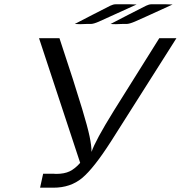

<svg xmlns="http://www.w3.org/2000/svg" viewBox="-20 -871 839 891"><path d="M161.1 -693.8H255.9Q299.8 -560.1 317.9 -504.6Q335.9 -449.2 361.1 -366.2Q386.2 -283.2 395.5 -239Q404.8 -194.8 404.8 -166Q421.9 -217.8 508.8 -357.9L719.2 -693.8H798.8L495.1 -214.8Q415 -89.8 361.1 -44.9Q307.1 0 228 0H166L180.2 -64.9H225.1Q228 -64.9 232.9 -64.5Q237.8 -64 240.2 -64Q278.3 -64 303.2 -75.9Q328.1 -87.9 352.1 -115.2ZM327.1 -759.8Q360.4 -776.9 408.2 -801.8Q478 -837.9 491.9 -844.5Q505.9 -851.1 516.1 -851.1H584L613.8 -850.1Q462.9 -781.2 438.5 -770.5Q414.1 -759.8 400.9 -759.8H380.9Q376 -759.8 366.5 -759.3Q356.9 -758.8 352.1 -758.8Q335 -758.8 327.1 -759.8ZM493.2 -759.8Q526.4 -776.9 574.2 -801.8Q644 -837.9 658 -844.5Q671.9 -851.1 682.1 -851.1H751L780.8 -850.1Q632.8 -782.2 606.4 -771Q580.1 -759.8 566.9 -759.8H546.9Q542 -759.8 532.5 -759.3Q522.9 -758.8 518.1 -758.8Q501 -758.8 493.2 -759.8Z"/></svg>

Font: CMU Sans Serif
Style: Oblique
Weight: 500
Italic angle: -12°
Version: Version 0.7.0